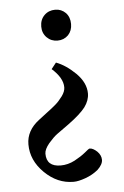

<svg xmlns="http://www.w3.org/2000/svg" viewBox="-50 -487 483 750"><g transform="rotate(-5 191.0 -112.0)"><path d="M195 -450Q219 -450 236 -433Q252 -416 252 -389Q252 -363 236 -346Q219 -329 194 -329Q169 -329 152 -346Q135 -363 135 -389Q135 -416 152 -433Q169 -450 195 -450ZM161 -220 180 -244Q218 -230 256 -193Q294 -155 294 -113Q294 -86 275 -60Q255 -34 207 1Q175 24 161 34Q146 45 127 67Q108 90 108 107Q108 158 164 158Q192 158 219 144Q245 130 262 116Q278 102 282 102Q295 102 311 117Q326 132 326 150Q326 168 305 188Q283 206 255 216Q227 226 209 226H208Q145 226 95 177Q45 128 45 65Q45 11 95 -27Q101 -32 125 -50Q148 -67 163 -80Q177 -92 191 -111Q204 -129 204 -145Q204 -182 161 -220Z"/></g></svg>

Font: Ponomar
Style: Regular
Weight: 400
Version: Version 1.301; ttfautohint (v1.8.4.7-5d5b)